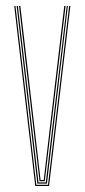

<svg xmlns="http://www.w3.org/2000/svg" viewBox="-20 -620 282 640"><path d="M97.5 0 27.5 -600H31.5L101 -4H140L210.5 -600H214.5L143.5 0ZM104.5 -8 83.5 -189.5 35.5 -600H39.5L87.5 -189.8L108.2 -12H132.8L154 -191.2L202.5 -600H206.2L158 -191L136.5 -8ZM111.8 -16 91.5 -190.2 43.5 -600H47.8L95.5 -190.8L115.2 -20H125.8L146 -192.2L194.2 -600H198.5L150 -191.8L129.2 -16Z"/></svg>

Font: Big Shoulders Inline Thin
Style: Regular
Weight: 100
Designer: Patric King
Foundry: XO Type Co
Version: Version 2.002